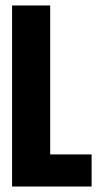

<svg xmlns="http://www.w3.org/2000/svg" viewBox="-20 -680 359 700"><path d="M24 0V-660H163V-117H314V0Z"/></svg>

Font: Bricolage Grotesque 96pt Condensed Bricolage Grotesque 48pt Condensed Regular
Style: Bold
Weight: 700
Width: 3
Designer: Mathieu Triay
Foundry: Atelier Triay
Version: Version 1.001; ttfautohint (v1.8.4.7-5d5b);gftools[0.9.33.de